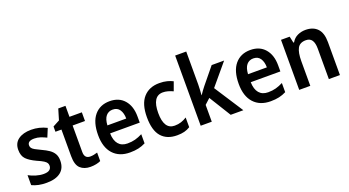

<svg xmlns="http://www.w3.org/2000/svg" viewBox="-53 -1352 3556 1954"><g transform="rotate(-20 1724.5 -375.0)"><path d="M406 -156Q406 -74 352.5 -32Q299 10 201 10Q151 10 113.5 2Q76 -6 42 -22V-130Q76 -111 119 -98Q162 -85 202 -85Q246 -85 266 -101Q286 -117 286 -145Q286 -160 279 -173Q272 -186 249 -201Q226 -216 179 -236Q110 -268 75.5 -303Q41 -338 41 -404Q41 -476 93 -514Q145 -552 233 -552Q320 -552 400 -512L362 -420Q329 -436 298 -446.5Q267 -457 232 -457Q160 -457 160 -409Q160 -393 168.5 -380.5Q177 -368 200 -355Q223 -342 266 -322Q308 -303 339.5 -281.5Q371 -260 388.5 -230.5Q406 -201 406 -156Z M708 -90Q728 -90 747.5 -94Q767 -98 786 -104V-12Q766 -2 736.5 4Q707 10 675 10Q607 10 566 -27.5Q525 -65 525 -160V-448H460V-505L533 -544L568 -661H646V-542H780V-448H646V-161Q646 -90 708 -90Z M1083 -552Q1184 -552 1241 -486Q1298 -420 1298 -308V-242H977Q979 -165 1013 -125Q1047 -85 1110 -85Q1156 -85 1193.5 -95Q1231 -105 1272 -126V-27Q1235 -8 1195 1Q1155 10 1103 10Q987 10 921.5 -62Q856 -134 856 -267Q856 -406 917 -479Q978 -552 1083 -552ZM1083 -461Q1038 -461 1010.5 -428.5Q983 -396 979 -328H1183Q1183 -386 1158.5 -423.5Q1134 -461 1083 -461Z M1613 10Q1503 10 1444 -57.5Q1385 -125 1385 -268Q1385 -410 1448 -481Q1511 -552 1621 -552Q1668 -552 1704.5 -542.5Q1741 -533 1767 -519L1732 -423Q1704 -436 1676.5 -443.5Q1649 -451 1623 -451Q1508 -451 1508 -269Q1508 -91 1623 -91Q1662 -91 1693.5 -101.5Q1725 -112 1755 -131V-26Q1725 -7 1691.5 1.5Q1658 10 1613 10Z M1990 -403Q1990 -374 1988 -345.5Q1986 -317 1984 -289H1986Q1999 -308 2013 -328Q2027 -348 2042 -366L2186 -542H2321L2129 -313L2332 0H2195L2049 -236L1990 -182V0H1870V-760H1990Z M2606 -552Q2707 -552 2764 -486Q2821 -420 2821 -308V-242H2500Q2502 -165 2536 -125Q2570 -85 2633 -85Q2679 -85 2716.5 -95Q2754 -105 2795 -126V-27Q2758 -8 2718 1Q2678 10 2626 10Q2510 10 2444.5 -62Q2379 -134 2379 -267Q2379 -406 2440 -479Q2501 -552 2606 -552ZM2606 -461Q2561 -461 2533.5 -428.5Q2506 -396 2502 -328H2706Q2706 -386 2681.5 -423.5Q2657 -461 2606 -461Z M3204 -552Q3286 -552 3332 -504.5Q3378 -457 3378 -357V0H3258V-330Q3258 -390 3237.5 -421Q3217 -452 3172 -452Q3107 -452 3082 -406Q3057 -360 3057 -267V0H2937V-542H3031L3046 -472H3053Q3077 -514 3117.5 -533Q3158 -552 3204 -552Z"/></g></svg>

Font: Noto Sans Gujarati SemiCondensed SemiBold
Style: Regular
Weight: 600
Width: 4
Designer: Jelle Bosma - Monotype Design Team, Universal Thirst
Foundry: Monotype Imaging Inc.
Version: Version 2.106; ttfautohint (v1.8.4.7-5d5b)